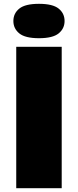

<svg xmlns="http://www.w3.org/2000/svg" viewBox="-20 -985 408 1005"><path d="M65 0V-740H303V0ZM184 -785Q112 -785 81 -810.2Q50 -835.5 50 -875Q50 -915 81 -940Q112 -965 184 -965Q256 -965 287 -940Q318 -915 318 -875Q318 -835.5 287 -810.2Q256 -785 184 -785Z"/></svg>

Font: Encode Sans Expanded Black
Style: Regular
Weight: 900
Width: 7
Designer: Multiple Designers
Foundry: Impallari Type
Version: Version 3.000; ttfautohint (v1.8.3) -l 8 -r 50 -G 200 -x 14 